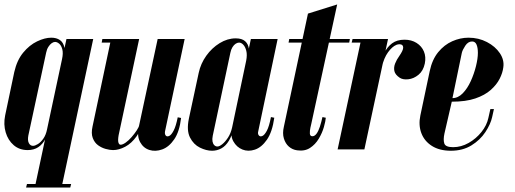

<svg xmlns="http://www.w3.org/2000/svg" viewBox="-26 -670 2311 861"><path d="M392 -495H272L130 171H250ZM293 155H244L240 171H289ZM259 -393Q268 -433 263 -456.5Q258 -480 242.5 -490.5Q227 -501 204 -501Q175 -501 140.5 -484.5Q106 -468 78 -434Q50 -400 38 -347L-3 -152Q-11 -112 -0.5 -76.5Q10 -41 35.5 -19Q61 3 98 3Q126 3 145.5 -10Q165 -23 177.5 -47Q190 -71 197 -103ZM185 -90Q180 -65 168.5 -48.5Q157 -32 144 -24Q131 -16 122 -16Q110 -16 103.5 -28Q97 -40 101 -62L181 -434Q184 -449 191 -460Q198 -471 206 -476.5Q214 -482 221 -482Q230 -482 239.5 -474Q249 -466 253.5 -448.5Q258 -431 252 -404ZM144 155H95L91 171H140Z M696 -495 621 -143Q610 -92 587 -59.5Q564 -27 535.5 -12Q507 3 481 3Q467 3 448.5 -2Q430 -7 414 -18.5Q398 -30 390 -51Q382 -72 389 -103L472 -495H598L506 -64Q502 -41 505 -31Q508 -21 515 -21Q524 -21 537.5 -30.5Q551 -40 564 -55Q577 -70 587 -85Q597 -100 599 -111L681 -495ZM802 -495 714 -81Q712 -69 717 -62.5Q722 -56 732 -60Q742 -64 752.5 -84Q763 -104 771 -144L786 -141Q779 -80 755.5 -45.5Q732 -11 701.5 0Q671 11 644 2.5Q617 -6 602.5 -32.5Q588 -59 596 -99L681 -495ZM482 -495 479 -479H430L433 -495Z M1132 -81Q1129 -70 1134.5 -63Q1140 -56 1150 -60Q1160 -64 1170.5 -83.5Q1181 -103 1189 -145L1204 -142Q1195 -78 1171 -43.5Q1147 -9 1117 1Q1087 11 1061 0.5Q1035 -10 1020.5 -36Q1006 -62 1015 -99L1099 -495H1219ZM1078 -398Q1083 -424 1078.5 -442Q1074 -460 1065 -469.5Q1056 -479 1046 -479Q1039 -479 1031 -474Q1023 -469 1016.5 -458.5Q1010 -448 1007 -433L928 -61Q925 -46 927 -35.5Q929 -25 935 -19Q941 -13 949 -13Q958 -13 971 -23.5Q984 -34 996.5 -53Q1009 -72 1015 -99ZM1024 -102Q1015 -63 1000.5 -39Q986 -15 966.5 -4.5Q947 6 925 6Q899 6 870.5 -8Q842 -22 826 -53.5Q810 -85 821 -138L865 -343Q874 -385 899 -420Q924 -455 959 -476.5Q994 -498 1031 -498Q1059 -498 1073.5 -485Q1088 -472 1090.5 -448.5Q1093 -425 1087 -392Z M1355 -609 1486 -650 1370 -115Q1369 -111 1366 -97.5Q1363 -84 1363.5 -71.5Q1364 -59 1375 -59Q1385 -59 1393.5 -70.5Q1402 -82 1408.5 -102Q1415 -122 1420 -145L1435 -142Q1434 -127 1426.5 -100.5Q1419 -74 1403.5 -48Q1388 -22 1364 -6.5Q1340 9 1306 4Q1285 1 1269.5 -12.5Q1254 -26 1247 -49Q1240 -72 1247 -102ZM1442 -479 1445 -495H1543L1540 -479ZM1268 -479 1271 -495H1337L1334 -479Z M1663 -304 1677 -372Q1684 -405 1697 -432Q1710 -459 1732 -475.5Q1754 -492 1788 -492Q1819 -492 1842 -477.5Q1865 -463 1875 -439Q1885 -415 1879 -385Q1872 -352 1850.5 -334.5Q1829 -317 1805 -314.5Q1781 -312 1767 -321Q1746 -335 1742.5 -351.5Q1739 -368 1746 -385.5Q1753 -403 1764 -418Q1782 -444 1782 -456Q1782 -468 1772.5 -470.5Q1763 -473 1752 -469Q1742 -465 1732.5 -456.5Q1723 -448 1714 -435.5Q1705 -423 1698 -406.5Q1691 -390 1687 -371L1673 -304ZM1488 0 1594 -495H1714L1608 0ZM1551 -479 1555 -495H1604L1610 -479Z M1859 -152 1901 -351Q1912 -403 1939 -436Q1966 -469 2002 -485Q2038 -501 2075 -501Q2120 -501 2157.5 -481.5Q2195 -462 2215.5 -431.5Q2236 -401 2231 -368Q2228 -343 2214.5 -316.5Q2201 -290 2174.5 -266.5Q2148 -243 2105.5 -228.5Q2063 -214 2000 -214L1967 -71Q1961 -43 1966.5 -26.5Q1972 -10 2006 -10Q2042 -10 2075.5 -29Q2109 -48 2133 -78Q2157 -108 2164 -141L2173 -181H2189L2181 -145Q2174 -113 2150.5 -77.5Q2127 -42 2088 -18Q2049 6 1996 6Q1945 6 1911 -15.5Q1877 -37 1863.5 -73Q1850 -109 1859 -152ZM2003 -230Q2028 -230 2049 -251.5Q2070 -273 2085 -306Q2100 -339 2108.5 -373.5Q2117 -408 2117 -433Q2117 -456 2111 -470Q2105 -484 2091 -484Q2073 -484 2060.5 -465Q2048 -446 2045 -433Z"/></svg>

Font: Emberly Black
Style: Italic
Weight: 900
Italic angle: -12°
Designer: Rajesh Rajput
Foundry: Rajesh Rajput
Version: Version 1.000